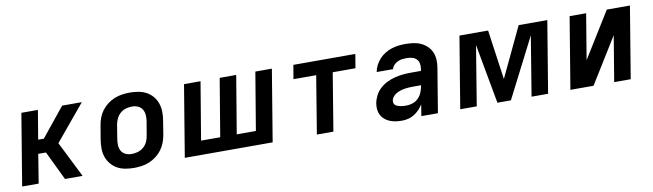

<svg xmlns="http://www.w3.org/2000/svg" viewBox="-35 -946 4670 1373"><g transform="rotate(-10 2300.0 -260.0)"><path d="M44 0 130 -520H250L215 -310H256L426 -520H569L353 -260L483 0H355L254 -210H198L164 0Z M856 8Q824 8 792.5 2.5Q761 -3 735 -17.5Q709 -32 689.5 -55.5Q670 -79 660 -108Q650 -137 650 -169Q650 -201 655 -233L672 -333Q676 -360 686 -387Q696 -414 714 -438Q732 -462 756 -480Q780 -498 807 -509Q834 -520 862 -524Q890 -528 917 -528Q949 -528 980.5 -522.5Q1012 -517 1038.5 -502.5Q1065 -488 1084.5 -464.5Q1104 -441 1113.5 -412Q1123 -383 1123.5 -351Q1124 -319 1118 -287L1102 -187Q1097 -160 1087 -133Q1077 -106 1059 -82Q1041 -58 1017 -40Q993 -22 966.5 -11Q940 0 911.5 4Q883 8 856 8ZM856 -93Q878 -93 901 -99.5Q924 -106 942.5 -122Q961 -138 971 -159.5Q981 -181 984 -203L1001 -303Q1005 -326 1003.5 -349Q1002 -372 991 -390.5Q980 -409 960 -418Q940 -427 917 -427Q895 -427 872 -420.5Q849 -414 831 -398Q813 -382 803 -360.5Q793 -339 789 -317L773 -217Q769 -194 770 -171Q771 -148 782 -129.5Q793 -111 813 -102Q833 -93 856 -93Z M1225 0 1311 -520H1431L1361 -101H1500L1570 -520H1690L1620 -101H1759L1829 -520H1949L1863 0Z M2184 0 2253 -419H2088L2105 -520H2555L2538 -419H2373L2304 0Z M2802 8Q2779 8 2757 5Q2735 2 2715 -6Q2695 -14 2678.5 -27.5Q2662 -41 2652 -59.5Q2642 -78 2639.5 -100.5Q2637 -123 2641 -146Q2646 -174 2660 -201.5Q2674 -229 2697 -250Q2720 -271 2747.5 -284.5Q2775 -298 2804 -305.5Q2833 -313 2861.5 -316Q2890 -319 2919 -319H2996L2999 -338Q3002 -357 2997.5 -375.5Q2993 -394 2980 -406Q2967 -418 2948.5 -422.5Q2930 -427 2910 -427Q2894 -427 2878 -425Q2862 -423 2846 -415.5Q2830 -408 2817.5 -395Q2805 -382 2802 -366H2683Q2687 -390 2699 -414Q2711 -438 2729.5 -458Q2748 -478 2771 -492Q2794 -506 2819 -514Q2844 -522 2869 -525Q2894 -528 2919 -528Q2948 -528 2977 -524Q3006 -520 3031 -508.5Q3056 -497 3076 -478Q3096 -459 3107 -433.5Q3118 -408 3119.5 -379Q3121 -350 3116 -321L3063 0H2943L2956 -83Q2944 -63 2927 -45.5Q2910 -28 2890 -15.5Q2870 -3 2847 2.5Q2824 8 2802 8ZM2851 -93Q2874 -93 2897.5 -101Q2921 -109 2938.5 -127Q2956 -145 2965 -167.5Q2974 -190 2978 -213L2979 -218H2919Q2904 -218 2888.5 -217Q2873 -216 2858 -213.5Q2843 -211 2827.5 -206Q2812 -201 2798 -193Q2784 -185 2773.5 -172Q2763 -159 2761 -144Q2759 -134 2762.5 -124.5Q2766 -115 2774 -109.5Q2782 -104 2791.5 -101Q2801 -98 2810.5 -96Q2820 -94 2830.5 -93.5Q2841 -93 2851 -93Z M3225 0 3311 -520H3519L3570 -159L3741 -520H3949L3863 0H3743L3814 -433L3593 0H3495L3416 -433L3345 0Z M4025 0 4111 -520H4231L4176 -189L4381 -520H4549L4463 0H4343L4398 -331L4193 0Z"/></g></svg>

Font: Iosevka Aile Oblique
Style: Bold
Weight: 700
Italic angle: -9°
Designer: Belleve Invis
Foundry: Belleve Invis
Version: Version 31.1.0; ttfautohint (v1.8.4)